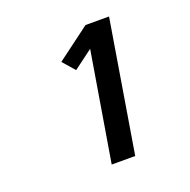

<svg xmlns="http://www.w3.org/2000/svg" viewBox="-99 -934 697 706"><g transform="rotate(-20 250.0 -580.5)"><path d="M222 -323 293 -750 218 -694 177 -741 307 -838H399L314 -323Z"/></g></svg>

Font: Iosevka Curly Extrabold
Style: Italic
Weight: 800
Italic angle: -9°
Monospace: yes
Designer: Belleve Invis
Foundry: Belleve Invis
Version: Version 22.1.2; ttfautohint (v1.8.4)